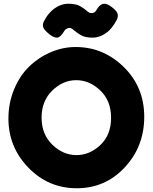

<svg xmlns="http://www.w3.org/2000/svg" viewBox="-20 -993 815 1025"><path d="M384 -742Q532 -742 641 -635Q750 -528 750 -369.5Q750 -211 646 -99.5Q542 12 390 12Q238 12 131.5 -98Q25 -208 25 -360Q25 -443 55 -515.5Q85 -588 135 -637Q185 -686 250 -714Q315 -742 384 -742ZM202 -365Q202 -276 259.5 -220.5Q317 -165 388 -165Q459 -165 516 -219Q573 -273 573 -364Q573 -455 515.5 -510Q458 -565 387 -565Q316 -565 259 -509.5Q202 -454 202 -365ZM573 -958Q609 -933 609 -910Q609 -896 601 -883Q593 -870 590 -864.5Q587 -859 576 -845Q565 -831 551 -820Q513 -792 474 -792Q435 -792 412.5 -805Q390 -818 375.5 -831Q361 -844 352 -844Q338 -844 326 -832Q303 -792 283.5 -792Q264 -792 236.5 -816Q209 -840 209 -855.5Q209 -871 217 -884Q225 -897 228 -902.5Q231 -908 242.5 -921.5Q254 -935 268 -946Q305 -973 345 -973Q385 -973 407 -960.5Q429 -948 443 -935.5Q457 -923 466 -923Q484 -923 492 -935Q513 -973 537 -973Q552 -973 573 -958Z"/></svg>

Font: Fredoka One
Style: Regular
Weight: 400
Version: Version 1.001;April 7, 2020;FontCreator 12.0.0.2522 64-bit